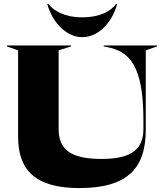

<svg xmlns="http://www.w3.org/2000/svg" viewBox="-20 -943 833 976"><path d="M383 13C627 13 721 -86 721 -283V-687L778 -707V-712H507V-707L523 -704C638 -682 709 -611 709 -332V-288C709 -190 656 -135 496 -135C332 -135 278 -188 278 -288V-687L341 -707V-712H15V-707L72 -687V-248C72 -77 161 13 383 13ZM220 -923C251 -816 326 -754 398 -754C473 -754 545 -816 576 -923H570C546 -889 492 -855 398 -855C306 -855 252 -889 226 -923Z"/></svg>

Font: Nyght Serif Dark
Style: Regular
Weight: 800
Designer: Maksym Kobuzan
Version: Version 0.410;Glyphs 3.1.2 (3151)